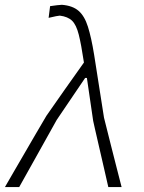

<svg xmlns="http://www.w3.org/2000/svg" viewBox="-33 -760 584 780"><path d="M-13 0Q3 -28 24.5 -64.8Q46 -101.5 68.2 -140Q90.5 -178.5 110 -212Q129.5 -245.5 142 -266.5Q154.5 -287.5 155.5 -289.5Q192 -342.5 230 -396Q268 -449.5 308 -506Q297 -579.5 287 -619.2Q277 -659 259.8 -675.8Q242.5 -692.5 210 -696.5Q202.5 -696.5 164.5 -687.5L170.5 -735Q185.5 -737 198.8 -738.8Q212 -740.5 218.5 -740.5Q262 -737 286.2 -716Q310.5 -695 324.2 -651.5Q338 -608 349.5 -537L389.5 -282Q406 -216 418 -168.5Q430 -121 440.2 -81.2Q450.5 -41.5 461 0H407Q399.5 -33.5 389.2 -78Q379 -122.5 369.2 -164.8Q359.5 -207 352.8 -236.2Q346 -265.5 345.5 -269L320 -443.5H313L197.5 -273Q158 -202.5 120.2 -134.5Q82.5 -66.5 45 0Z"/></svg>

Font: Commissioner Loud ExtraLight
Style: Italic
Weight: 200
Italic angle: -12°
Designer: Kostas Bartsokas
Foundry: Kostas Bartsokas
Version: Version 1.000; ttfautohint (v1.8.3)